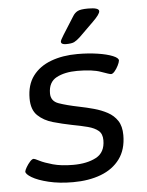

<svg xmlns="http://www.w3.org/2000/svg" viewBox="-52 -761 621 813"><g transform="rotate(-5 258.0 -354.5)"><path d="M226 9Q168 9 122.5 -2Q77 -13 52 -28Q27 -43 28 -54Q29 -60 36 -72Q43 -84 52 -94Q61 -104 68 -104Q72 -104 91.5 -94Q111 -84 146.5 -74Q182 -64 233 -64Q292 -64 330.5 -84.5Q369 -105 369 -157Q369 -184 353 -197.5Q337 -211 308.5 -218.5Q280 -226 242 -233Q202 -241 163 -252Q124 -263 98.5 -287.5Q73 -312 73 -360Q73 -418 101 -455.5Q129 -493 178.5 -511.5Q228 -530 291 -530Q337 -530 376.5 -524Q416 -518 440.5 -508Q465 -498 464 -487Q463 -479 456.5 -466Q450 -453 441.5 -443Q433 -433 426 -433Q420 -433 384.5 -446Q349 -459 284 -459Q231 -459 196 -440.5Q161 -422 161 -374Q161 -341 193.5 -329.5Q226 -318 280 -307Q310 -301 341 -292.5Q372 -284 398 -270Q424 -256 439.5 -232.5Q455 -209 455 -171Q455 -110 425.5 -70Q396 -30 344.5 -10.5Q293 9 226 9ZM247 -576Q226 -576 226 -588Q226 -594 240 -616L288 -692Q296 -705 308.5 -711.5Q321 -718 353 -718Q399 -718 399 -703Q399 -690 368 -660L307 -600Q293 -587 282 -581.5Q271 -576 247 -576Z"/></g></svg>

Font: Asap Expanded Expanded Regular
Style: Italic
Weight: 400
Width: 7
Italic angle: -6°
Designer: Pablo Cosgaya
Foundry: Omnibus-Type
Version: Version 3.001; ttfautohint (v1.8.4.7-5d5b)